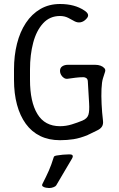

<svg xmlns="http://www.w3.org/2000/svg" viewBox="-20 -694 596 960"><path d="M280 7Q224 7 181 -14Q138 -35 109 -75Q80 -115 65 -170.5Q50 -226 50 -295V-347Q50 -416 65 -475.5Q80 -535 109.5 -579.5Q139 -624 182 -649Q225 -674 280 -674Q353 -674 401 -642Q417 -632 420 -621.5Q423 -611 411 -599L409 -597Q397 -585 382.5 -582.5Q368 -580 354 -587Q340 -595 321.5 -604.5Q303 -614 280 -614Q229 -614 195.5 -577.5Q162 -541 146 -480.5Q130 -420 130 -347V-295Q130 -185 167 -124Q204 -63 280 -63Q310 -63 339 -72Q368 -81 392 -91Q416 -101 422 -120Q428 -139 425.5 -179Q423 -219 419 -289Q418 -299 411.5 -303.5Q405 -308 397 -308Q378 -308 358 -305.5Q338 -303 317 -300Q308 -299 299.5 -304.5Q291 -310 285.5 -319.5Q280 -329 280 -339Q280 -355 291.5 -362.5Q303 -370 319 -370H456Q471 -370 483 -365.5Q495 -361 502 -353Q509 -345 505 -334L495 -303Q489 -284 487.5 -249.5Q486 -215 488 -173.5Q490 -132 495 -90Q497 -73 490 -61.5Q483 -50 466 -42L427 -23Q425 -22 422.5 -21Q420 -20 419 -19Q380 -3 347.5 2Q315 7 280 7ZM261 233Q258 238 247.5 242Q237 246 228 246H224Q219 246 210 244.5Q201 243 194.5 238.5Q188 234 192 226Q212 187 224.5 158.5Q237 130 249 91Q250 86 263.5 83.5Q277 81 294 79.5Q311 78 322 78H329Q337 78 340.5 80.5Q344 83 344 87.5Q344 92 340 99Q318 136 301 165Q284 194 261 233Z"/></svg>

Font: Winky Sans Light
Style: Regular
Weight: 300
Designer: Simon Atzbach
Foundry: typofactur
Version: Version 1.205